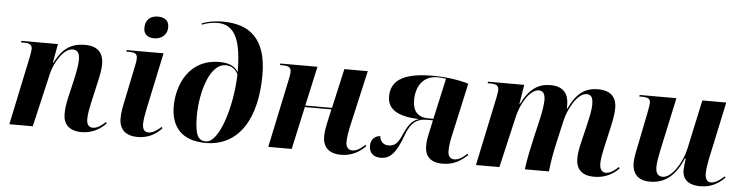

<svg xmlns="http://www.w3.org/2000/svg" viewBox="-47 -992 4728 1224"><g transform="rotate(5 2317.0 -380.0)"><path d="M499 10C572 10 623 -25 655 -59L649 -67C630 -49 600 -24 569 -24C543 -24 529 -42 529 -75C529 -105 535 -138 543 -175L575 -316C583 -351 593 -397 593 -431C593 -496 564 -546 474 -546C387 -546 331 -510 282 -414H279L301 -536H67L66 -526H84C122 -526 137 -516 137 -489C137 -479 133 -458 130 -441L37 0H187L267 -345C281 -406 336 -510 399 -510C437 -510 443 -478 443 -446C443 -410 430 -349 424 -323L398 -212C386 -161 382 -127 382 -97C382 -31 420 10 499 10Z M909 -626C951 -626 992 -651 992 -705C992 -751 959 -766 922 -766C879 -766 841 -745 841 -686C841 -644 870 -626 909 -626ZM859 10C932 10 980 -25 1012 -59L1006 -68C983 -47 955 -25 925 -25C898 -25 887 -42 886 -76C886 -99 893 -142 900 -174L977 -536H741L739 -526H757C795 -526 810 -518 810 -489C810 -475 807 -458 803 -441L758 -223C747 -171 740 -138 740 -99C740 -27 783 10 859 10Z M1293 10C1510 10 1617 -179 1617 -454C1617 -679 1513 -770 1338 -770C1270 -770 1227 -757 1202 -747L1205 -739C1227 -749 1266 -759 1304 -759C1416 -759 1458 -658 1458 -457C1444 -484 1411 -512 1339 -512C1137 -512 1071 -336 1071 -205C1071 -73 1142 10 1293 10ZM1295 0C1249 0 1223 -26 1223 -159C1223 -288 1269 -495 1380 -495C1409 -495 1442 -480 1458 -442C1452 -234 1379 0 1295 0Z M2160 10C2233 10 2284 -25 2316 -59L2310 -67C2291 -49 2261 -24 2230 -24C2204 -24 2188 -42 2188 -75C2188 -105 2195 -143 2203 -180L2284 -536H2134L2077 -283H1906L1962 -536H1724L1723 -526H1741C1779 -526 1794 -516 1794 -489C1794 -476 1790 -453 1786 -436L1694 0H1844L1904 -273H2074L2061 -214C2049 -163 2043 -127 2043 -97C2043 -31 2081 10 2160 10Z M2810 10C2886 10 2928 -23 2969 -59L2963 -67C2933 -40 2911 -24 2882 -24C2857 -24 2841 -41 2841 -72C2841 -101 2845 -131 2852 -163L2929 -512C2878 -528 2797 -543 2697 -543C2498 -543 2433 -481 2433 -387C2433 -300 2509 -264 2636 -260C2594 -248 2571 -221 2541 -153C2516 -95 2496 -76 2456 -76C2416 -76 2400 -108 2400 -130C2369 -130 2339 -107 2339 -63C2339 -20 2366 7 2413 7C2470 7 2510 -28 2553 -148C2585 -238 2628 -260 2687 -260H2725L2706 -173C2699 -142 2696 -120 2696 -94C2696 -35 2725 10 2810 10ZM2694 -270C2629 -270 2594 -306 2594 -378C2594 -463 2636 -536 2730 -536C2754 -536 2767 -534 2785 -531L2727 -270Z M3779 9C3855 9 3906 -25 3938 -59L3932 -67C3913 -49 3883 -23 3852 -23C3827 -23 3812 -42 3812 -79C3812 -107 3818 -139 3826 -175L3859 -321C3867 -356 3876 -403 3876 -439C3876 -501 3845 -549 3758 -549C3667 -549 3618 -505 3571 -408H3569V-435C3569 -498 3539 -549 3453 -549C3378 -549 3320 -516 3268 -412H3265L3285 -536H3053L3052 -526H3070C3105 -526 3123 -518 3123 -489C3123 -478 3119 -458 3116 -441L3023 0H3173L3250 -332C3266 -403 3320 -509 3382 -509C3415 -509 3422 -479 3422 -449C3422 -427 3415 -376 3404 -329L3378 -218C3364 -157 3341 -53 3336 0H3490C3494 -48 3508 -128 3523 -192L3556 -336C3570 -398 3625 -512 3688 -512C3726 -512 3728 -475 3728 -447C3728 -411 3715 -356 3709 -330L3681 -213C3670 -168 3663 -132 3663 -99C3663 -30 3701 9 3779 9Z M4459 10C4534 10 4582 -25 4615 -59L4609 -66C4584 -42 4552 -20 4525 -20C4500 -20 4487 -39 4487 -76C4487 -99 4493 -140 4499 -167L4578 -536H4425L4357 -221C4337 -130 4273 -29 4215 -29C4183 -29 4170 -51 4170 -89C4170 -114 4178 -160 4186 -197L4259 -536H4024L4022 -526H4040C4078 -526 4093 -518 4093 -491C4093 -480 4089 -458 4084 -431L4040 -212C4033 -178 4023 -135 4023 -102C4023 -43 4051 9 4137 9C4233 9 4300 -46 4346 -158H4352C4349 -143 4344 -97 4344 -84C4344 -33 4373 10 4459 10Z"/></g></svg>

Font: Noto Serif Display
Style: Bold Italic
Weight: 700
Italic angle: -12°
Designer: Monotype Design Team
Foundry: Monotype Imaging Inc.
Version: Version 2.009